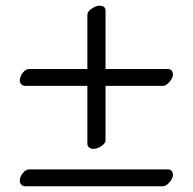

<svg xmlns="http://www.w3.org/2000/svg" viewBox="-20 -689 680 677"><path d="M570.8 -91.8Q589.8 -91.8 589.8 -70.8Q589.8 -61 577.9 -46.6Q565.9 -32.2 554.2 -32.2H69.8Q61 -32.2 55.4 -37.6Q49.8 -43 49.8 -50.8Q49.8 -64.9 60.3 -78.4Q70.8 -91.8 83 -91.8ZM288.1 -637.2Q288.1 -648.4 303.5 -658.7Q318.8 -668.9 330.1 -668.9Q352.1 -668.9 352.1 -651.9V-445.8H570.8Q589.8 -445.8 589.8 -424.8Q589.8 -415 577.9 -400.6Q565.9 -386.2 554.2 -386.2H352.1V-193.8Q352.1 -184.1 337.6 -174.1Q323.2 -164.1 308.1 -164.1Q300.3 -164.1 294.2 -168.9Q288.1 -173.8 288.1 -182.1V-386.2H69.8Q61 -386.2 55.4 -391.6Q49.8 -397 49.8 -404.8Q49.8 -418.9 60.3 -432.4Q70.8 -445.8 83 -445.8H288.1Z"/></svg>

Font: Linux Libertine Mono
Style: Mono
Weight: 400
Designer: Philipp H. Poll
Foundry: Philipp H. Poll
Version: Version 5.1.7 ; ttfautohint (v0.9)